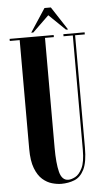

<svg xmlns="http://www.w3.org/2000/svg" viewBox="-58 -869 503 918"><g transform="rotate(-5 194.0 -410.0)"><path d="M199 12Q178.5 12 154.5 5.2Q130.5 -1.5 109 -20.2Q87.5 -39 73.8 -74.5Q60 -110 60 -167.5V-690H12.5V-700H224V-690H181.5V-163Q181.5 -88 192.2 -46.2Q203 -4.5 234 -4.5Q248 -4.5 267 -14.2Q286 -24 300.5 -53.2Q315 -82.5 315 -141V-690H270.5V-700H372.5V-690H326V-150.5Q326 -81 308.5 -46Q291 -11 262 0.5Q233 12 199 12ZM118 -720.5 191.5 -832.5H222L295 -720.5H285L206.5 -796.5L128 -720.5Z"/></g></svg>

Font: Imbue 100pt
Style: Bold
Weight: 700
Designer: Tyler Finck
Foundry: Etcetera Type Company
Version: Version 1.102; ttfautohint (v1.8.3)